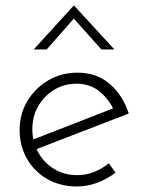

<svg xmlns="http://www.w3.org/2000/svg" viewBox="-20 -667 527 695"><path d="M259 8Q198 8 151 -19Q104 -46 77.5 -92.5Q51 -139 51 -197Q51 -254 79 -301Q107 -348 154.5 -376Q202 -404 260 -404Q330 -404 377.5 -363Q425 -322 446 -256L104 -124L90 -158L403 -280L393 -266Q376 -306 341.5 -335Q307 -364 257 -364Q212 -364 176 -342Q140 -320 118.5 -283Q97 -246 97 -199Q97 -155 117.5 -117Q138 -79 175 -56Q212 -33 260 -33Q292 -33 321.5 -45Q351 -57 374 -76L398 -42Q370 -20 333.5 -6Q297 8 259 8ZM347 -488 238 -610 259 -613 149 -488H102L247 -647H248L394 -488Z"/></svg>

Font: Josefin Sans Thin Light
Style: Regular
Weight: 300
Version: Version 2.000